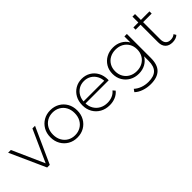

<svg xmlns="http://www.w3.org/2000/svg" viewBox="88 -1536 2633 2633"><g transform="rotate(-45 1405.0 -219.0)"><path d="M238 0 3 -522H56L276 -28H252L474 -522H525L289 0Z M823 4Q748 4 689.5 -30Q631 -64 596.5 -124Q562 -184 562 -261Q562 -339 596.5 -398.5Q631 -458 689.5 -492Q748 -526 823 -526Q898 -526 957 -492Q1016 -458 1050 -398.5Q1084 -339 1084 -261Q1084 -184 1050 -124Q1016 -64 957 -30Q898 4 823 4ZM823 -41Q883 -41 931 -68.5Q979 -96 1006 -146Q1033 -196 1033 -261Q1033 -327 1006 -376.5Q979 -426 931 -453.5Q883 -481 823 -481Q763 -481 715.5 -453.5Q668 -426 640.5 -376.5Q613 -327 613 -261Q613 -196 640.5 -146Q668 -96 715.5 -68.5Q763 -41 823 -41Z M1451 4Q1372 4 1311.5 -30Q1251 -64 1216.5 -124Q1182 -184 1182 -261Q1182 -339 1214.5 -398.5Q1247 -458 1304 -492Q1361 -526 1432 -526Q1503 -526 1559.5 -493Q1616 -460 1648.5 -400.5Q1681 -341 1681 -263Q1681 -260 1680.5 -256.5Q1680 -253 1680 -249H1219V-288H1653L1633 -269Q1634 -330 1607.5 -378.5Q1581 -427 1536 -454.5Q1491 -482 1432 -482Q1374 -482 1328.5 -454.5Q1283 -427 1257 -378.5Q1231 -330 1231 -268V-259Q1231 -195 1259.5 -145.5Q1288 -96 1338 -68.5Q1388 -41 1452 -41Q1502 -41 1545.5 -59Q1589 -77 1619 -114L1648 -81Q1614 -39 1562.5 -17.5Q1511 4 1451 4Z M2053 198Q1982 198 1918 176Q1854 154 1814 115L1841 77Q1880 113 1934.5 133Q1989 153 2052 153Q2157 153 2206.5 104Q2256 55 2256 -50V-195L2266 -273L2258 -351V-522H2306V-56Q2306 75 2242.5 136.5Q2179 198 2053 198ZM2039 -19Q1965 -19 1906.5 -51.5Q1848 -84 1813.5 -141.5Q1779 -199 1779 -273Q1779 -348 1813.5 -405Q1848 -462 1906.5 -494Q1965 -526 2039 -526Q2110 -526 2166.5 -495.5Q2223 -465 2256 -408.5Q2289 -352 2289 -273Q2289 -195 2256 -138Q2223 -81 2166.5 -50Q2110 -19 2039 -19ZM2043 -64Q2106 -64 2154 -90.5Q2202 -117 2229.5 -164.5Q2257 -212 2257 -273Q2257 -335 2229.5 -382Q2202 -429 2154 -455Q2106 -481 2043 -481Q1982 -481 1933.5 -455Q1885 -429 1857.5 -382Q1830 -335 1830 -273Q1830 -212 1857.5 -164.5Q1885 -117 1933.5 -90.5Q1982 -64 2043 -64Z M2670 4Q2601 4 2564.5 -34Q2528 -72 2528 -138V-636H2578V-143Q2578 -93 2603 -66Q2628 -39 2675 -39Q2724 -39 2756 -68L2777 -33Q2757 -14 2728.5 -5Q2700 4 2670 4ZM2432 -479V-522H2744V-479Z"/></g></svg>

Font: Modern
Style: Regular
Weight: 300
Designer: Julieta Ulanovsky
Foundry: Julieta Ulanovsky
Version: Version 8.000